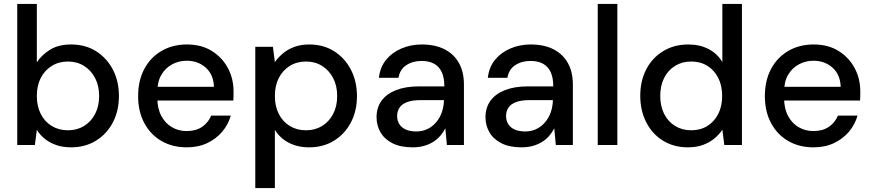

<svg xmlns="http://www.w3.org/2000/svg" viewBox="-20 -740 4454 980"><path d="M343 12Q302 12 269 1Q236 -10 210.5 -30Q185 -50 168 -77L158 0H68V-720H168V-422Q192 -459 235 -486Q278 -513 343 -513Q416 -513 470.5 -478.5Q525 -444 556 -385Q587 -326 587 -250Q587 -174 556 -115Q525 -56 470 -22Q415 12 343 12ZM327 -75Q373 -75 409 -97Q445 -119 465.5 -158.5Q486 -198 486 -250Q486 -302 465.5 -341.5Q445 -381 409 -403.5Q373 -426 327 -426Q280 -426 244 -403.5Q208 -381 188 -342Q168 -303 168 -250Q168 -198 188 -158.5Q208 -119 244 -97Q280 -75 327 -75Z M933 12Q860 12 804 -20.5Q748 -53 716.5 -112Q685 -171 685 -249Q685 -328 716 -387Q747 -446 803.5 -479.5Q860 -513 934 -513Q1008 -513 1061 -480Q1114 -447 1143 -393Q1172 -339 1172 -274Q1172 -264 1172 -252.5Q1172 -241 1171 -227H758V-297H1072Q1070 -359 1030.5 -394.5Q991 -430 933 -430Q893 -430 858.5 -411.5Q824 -393 803.5 -358Q783 -323 783 -269V-241Q783 -186 803.5 -148Q824 -110 858 -90.5Q892 -71 932 -71Q980 -71 1011.5 -92.5Q1043 -114 1058 -150H1158Q1145 -104 1114 -67.5Q1083 -31 1037.5 -9.5Q992 12 933 12Z M1283 220V-501H1373L1383 -423Q1399 -446 1423 -466.5Q1447 -487 1480.5 -500Q1514 -513 1559 -513Q1631 -513 1685.5 -478.5Q1740 -444 1771 -384.5Q1802 -325 1802 -249Q1802 -174 1771 -115Q1740 -56 1685 -22Q1630 12 1558 12Q1499 12 1454 -11.5Q1409 -35 1383 -77V220ZM1542 -75Q1588 -75 1624 -97Q1660 -119 1680.5 -158.5Q1701 -198 1701 -250Q1701 -302 1680.5 -341.5Q1660 -381 1624 -403.5Q1588 -426 1542 -426Q1495 -426 1459 -403.5Q1423 -381 1403 -342Q1383 -303 1383 -250Q1383 -198 1403 -158.5Q1423 -119 1459 -97Q1495 -75 1542 -75Z M2086 12Q2024 12 1983 -9Q1942 -30 1922 -65Q1902 -100 1902 -141Q1902 -191 1927.5 -226Q1953 -261 2001.5 -280Q2050 -299 2117 -299H2248Q2248 -343 2235 -371.5Q2222 -400 2196 -414.5Q2170 -429 2132 -429Q2087 -429 2054 -407.5Q2021 -386 2014 -343H1914Q1920 -397 1950.5 -434.5Q1981 -472 2029 -492.5Q2077 -513 2132 -513Q2202 -513 2250 -488Q2298 -463 2323 -417.5Q2348 -372 2348 -309V0H2261L2253 -85Q2243 -65 2227.5 -47Q2212 -29 2191.5 -16Q2171 -3 2144.5 4.5Q2118 12 2086 12ZM2105 -69Q2137 -69 2163 -82Q2189 -95 2207.5 -117.5Q2226 -140 2235.5 -168Q2245 -196 2246 -227V-229H2127Q2084 -229 2057 -218.5Q2030 -208 2018.5 -189.5Q2007 -171 2007 -148Q2007 -124 2018.5 -106Q2030 -88 2052 -78.5Q2074 -69 2105 -69Z M2642 12Q2580 12 2539 -9Q2498 -30 2478 -65Q2458 -100 2458 -141Q2458 -191 2483.5 -226Q2509 -261 2557.5 -280Q2606 -299 2673 -299H2804Q2804 -343 2791 -371.5Q2778 -400 2752 -414.5Q2726 -429 2688 -429Q2643 -429 2610 -407.5Q2577 -386 2570 -343H2470Q2476 -397 2506.5 -434.5Q2537 -472 2585 -492.5Q2633 -513 2688 -513Q2758 -513 2806 -488Q2854 -463 2879 -417.5Q2904 -372 2904 -309V0H2817L2809 -85Q2799 -65 2783.5 -47Q2768 -29 2747.5 -16Q2727 -3 2700.5 4.5Q2674 12 2642 12ZM2661 -69Q2693 -69 2719 -82Q2745 -95 2763.5 -117.5Q2782 -140 2791.5 -168Q2801 -196 2802 -227V-229H2683Q2640 -229 2613 -218.5Q2586 -208 2574.5 -189.5Q2563 -171 2563 -148Q2563 -124 2574.5 -106Q2586 -88 2608 -78.5Q2630 -69 2661 -69Z M3031 0V-720H3131V0Z M3491 12Q3419 12 3364 -22Q3309 -56 3278.5 -116Q3248 -176 3248 -251Q3248 -327 3278.5 -386Q3309 -445 3365 -479Q3421 -513 3493 -513Q3552 -513 3597 -489.5Q3642 -466 3667 -423V-720H3767V0H3677L3667 -78Q3652 -55 3628 -34.5Q3604 -14 3570 -1Q3536 12 3491 12ZM3508 -75Q3555 -75 3590.5 -97Q3626 -119 3646 -158.5Q3666 -198 3666 -250Q3666 -303 3646 -342.5Q3626 -382 3590.5 -404Q3555 -426 3508 -426Q3462 -426 3426 -404Q3390 -382 3370 -342.5Q3350 -303 3350 -250Q3350 -198 3370 -158.5Q3390 -119 3426 -97Q3462 -75 3508 -75Z M4132 12Q4059 12 4003 -20.5Q3947 -53 3915.5 -112Q3884 -171 3884 -249Q3884 -328 3915 -387Q3946 -446 4002.5 -479.5Q4059 -513 4133 -513Q4207 -513 4260 -480Q4313 -447 4342 -393Q4371 -339 4371 -274Q4371 -264 4371 -252.5Q4371 -241 4370 -227H3957V-297H4271Q4269 -359 4229.5 -394.5Q4190 -430 4132 -430Q4092 -430 4057.5 -411.5Q4023 -393 4002.5 -358Q3982 -323 3982 -269V-241Q3982 -186 4002.5 -148Q4023 -110 4057 -90.5Q4091 -71 4131 -71Q4179 -71 4210.5 -92.5Q4242 -114 4257 -150H4357Q4344 -104 4313 -67.5Q4282 -31 4236.5 -9.5Q4191 12 4132 12Z"/></svg>

Font: DMSans_18ptMedium
Style: Regular
Weight: 500
Designer: Colophon Foundry, Jonny Pinhorn
Foundry: Colophon Foundry
Version: Version 4.004;gftools[0.9.30]